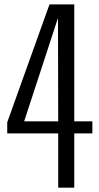

<svg xmlns="http://www.w3.org/2000/svg" viewBox="-20 -861 454 881"><path d="M246.1 -778.8 90.8 -304.2H247.1ZM320.8 0H247.1V-249H13.2V-299.8L207 -840.8H320.8V-304.2H403.8V-249H320.8Z"/></svg>

Font: VL Oswald
Style: Light
Weight: 300
Designer: vernon adams
Foundry: vernon adams
Version: Version ; ttfautohint (v0.92.18-e454-dirty) -l 8 -r 50 -G 20